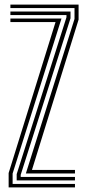

<svg xmlns="http://www.w3.org/2000/svg" viewBox="-20 -820 381 840"><path d="M93.2 -61.2 306 -737.2V-784.8H25.5V-800H323.8V-734.2L119.8 -76.5H308V-61.2ZM53 -30.8V-58.2L270.8 -744.5V-754H25.5V-769.5H288.5V-740.2L70.5 -55V-46H308V-30.8ZM17.8 0V-63L223 -723.5H25.5V-738.8H249L35.2 -60.8V-15.2H308V0Z"/></svg>

Font: Big Shoulders Inline Text Medium
Style: Regular
Weight: 500
Designer: Patric King
Foundry: XO Type Co
Version: Version 1.000